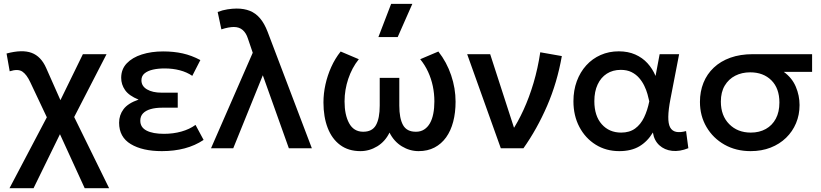

<svg xmlns="http://www.w3.org/2000/svg" viewBox="-20 -780 4318 1010"><path d="M30 210 249 -206 246 -121.5 139.5 -347Q120.5 -388 97.5 -403.5Q74.5 -419 31 -405L14.5 -498.5Q96.5 -520.5 146.2 -502Q196 -483.5 223 -422L317 -210L280 -216.5L416 -495H540.5L344.5 -114.5L351.5 -202.5L554 210H425.5L278.5 -111L313 -110L156.5 210Z M831.5 15Q729.5 15 668 -22Q606.5 -59 606.5 -134.5Q606.5 -174.5 630 -205.8Q653.5 -237 709 -256Q658.5 -276.5 638 -306Q617.5 -335.5 617.5 -370.5Q617.5 -416 646.8 -446.8Q676 -477.5 726 -493.5Q776 -509.5 838 -509.5Q894 -509.5 941 -499Q988 -488.5 1034 -464L991.5 -381Q963 -400.5 926 -410.2Q889 -420 845.5 -420Q812 -420 784.5 -413.8Q757 -407.5 740.5 -394Q724 -380.5 724 -357.5Q724 -327 753.2 -309.8Q782.5 -292.5 830 -292.5H915V-213.5H833Q798 -213.5 772.2 -206Q746.5 -198.5 732.2 -183.5Q718 -168.5 718 -145Q718 -110 751 -93Q784 -76 842.5 -76Q891.5 -76 934.2 -88Q977 -100 1008.5 -123L1051 -44Q1006 -14 951.2 0.5Q896.5 15 831.5 15Z M1090 0 1309.5 -502.5 1284 -577.5Q1275 -606 1256.8 -622Q1238.5 -638 1210 -638Q1197.5 -638 1180.8 -635Q1164 -632 1144.5 -625.5L1125 -717Q1151 -727 1177.2 -731Q1203.5 -735 1225 -735Q1264 -735 1294.2 -723Q1324.5 -711 1347.5 -684.2Q1370.5 -657.5 1387.5 -613.5L1620.5 0H1499.5L1362.5 -384L1207 0Z M1876 15Q1813 15 1769.5 -17.2Q1726 -49.5 1703.8 -107.2Q1681.5 -165 1681.5 -241Q1681.5 -288 1692 -335.5Q1702.5 -383 1722.5 -427.5Q1742.5 -472 1772 -509L1867.5 -468.5Q1849 -445.5 1835.2 -419.5Q1821.5 -393.5 1812 -365.2Q1802.5 -337 1797.5 -307.2Q1792.5 -277.5 1792.5 -246.5Q1792.5 -176 1816.5 -131.8Q1840.5 -87.5 1889.5 -87Q1938 -86.5 1957.8 -122Q1977.5 -157.5 1977.5 -224.5V-370.5H2080.5V-224.5Q2080.5 -157.5 2100.2 -122Q2120 -86.5 2168.5 -87Q2193 -87 2211.2 -98.8Q2229.5 -110.5 2241.5 -131.5Q2253.5 -152.5 2259.2 -181.8Q2265 -211 2265 -246.5Q2265 -287.5 2256.8 -326.8Q2248.5 -366 2232 -402Q2215.5 -438 2190.5 -468.5L2286 -509Q2330 -453 2353.2 -384.2Q2376.5 -315.5 2376.5 -245Q2376.5 -187.5 2364 -139.8Q2351.5 -92 2326.8 -57.5Q2302 -23 2265.8 -4Q2229.5 15 2182 15Q2135.5 15 2094 -10.2Q2052.5 -35.5 2029 -82.5Q2006 -35.5 1964.5 -10.2Q1923 15 1876 15ZM1970.5 -585 2037.5 -759.5H2149L2072 -585Z M2614.5 0 2437.5 -495H2558.5L2698 -64.5L2671 -87.5Q2704.5 -137.5 2734.2 -202.5Q2764 -267.5 2786.8 -344.2Q2809.5 -421 2822 -505L2935.5 -485Q2911 -345.5 2858 -223.2Q2805 -101 2733.5 0Z M3238 15Q3168 15 3113.5 -19Q3059 -53 3027.8 -112.2Q2996.5 -171.5 2996.5 -247.5Q2996.5 -304.5 3014.2 -352.8Q3032 -401 3064 -436.2Q3096 -471.5 3139.8 -490.8Q3183.5 -510 3235 -510Q3284 -510 3321.8 -493.2Q3359.5 -476.5 3386 -447.5Q3412.5 -418.5 3428.5 -380.5L3450 -495H3552.5L3507 -260Q3496 -203 3495.5 -166Q3495 -129 3505.2 -110Q3515.5 -91 3536.5 -86.5Q3557.5 -82 3589 -90.5L3601 -0.5Q3555.5 18 3515.5 13.5Q3475.5 9 3448.2 -16Q3421 -41 3414.5 -83Q3386 -35.5 3343.2 -10.2Q3300.5 15 3238 15ZM3247.5 -82.5Q3291.5 -82.5 3320.8 -103.8Q3350 -125 3368 -162.2Q3386 -199.5 3395.5 -247Q3392 -263.5 3386 -285Q3380 -306.5 3369.2 -328.8Q3358.5 -351 3342 -370Q3325.5 -389 3301.8 -400.8Q3278 -412.5 3245.5 -412.5Q3203.5 -412.5 3172.2 -392.5Q3141 -372.5 3123.8 -335.5Q3106.5 -298.5 3106.5 -248Q3106.5 -170.5 3145.5 -126.5Q3184.5 -82.5 3247.5 -82.5Z M3928.5 15Q3851.5 15 3791.2 -19Q3731 -53 3696.5 -111.8Q3662 -170.5 3662 -244Q3662 -298.5 3680.5 -344.5Q3699 -390.5 3734.8 -424.2Q3770.5 -458 3822.2 -476.5Q3874 -495 3940 -495H4252V-402H4103Q4146.5 -370.5 4166.2 -324Q4186 -277.5 4186 -227.5Q4186 -176 4167.5 -132Q4149 -88 4115 -55Q4081 -22 4033.8 -3.5Q3986.5 15 3928.5 15ZM3929.5 -82.5Q3974.5 -82.5 4008.5 -101.5Q4042.5 -120.5 4061.2 -155.8Q4080 -191 4080 -240.5Q4080 -315.5 4037.8 -357.5Q3995.5 -399.5 3926.5 -399.5Q3882.5 -399.5 3847.8 -381.8Q3813 -364 3792.5 -329.8Q3772 -295.5 3772 -245.5Q3772 -171.5 3816 -127Q3860 -82.5 3929.5 -82.5Z"/></svg>

Font: Geologica Roman
Style: Regular
Weight: 400
Designer: Sindre Bremnes, Frode Helland
Foundry: Monokrom Skriftforlag AS
Version: Version 1.010;gftools[0.9.28]